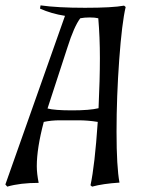

<svg xmlns="http://www.w3.org/2000/svg" viewBox="-21 -680 565 715"><path d="M343 -226Q307 -232 270.5 -232Q234 -232 202 -232Q170 -232 142 -226Q116 -128 116 -61Q116 -34 123 1Q54 1 6 15L-1 7L221 -621Q170 -629 128 -648L130 -660Q193 -651 295.5 -651Q398 -651 441 -659L447 -654Q433 -595 423 -458Q413 -321 413 -189.5Q413 -58 424 0Q362 4 322 15L316 10Q332 -64 343 -226ZM156 -276Q182 -269 247.5 -269Q313 -269 346 -277Q351 -385 351 -463.5Q351 -542 345 -612Q333 -615 313 -615Q293 -615 278 -612Q255 -582 230 -503Z"/></svg>

Font: Almendra
Style: Italic
Weight: 400
Italic angle: -12°
Designer: Ana Sanfelippo
Foundry: Ana Sanfelippo
Version: Version 1.004